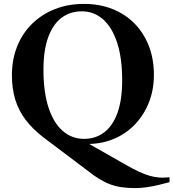

<svg xmlns="http://www.w3.org/2000/svg" viewBox="-20 -737 888 983"><path d="M427.5 136 200.5 -35Q146.5 -77 111 -123.8Q75.5 -170.5 58.2 -226.8Q41 -283 41 -351.5Q41 -432.5 68 -499.8Q95 -567 144.5 -615.5Q194 -664 261.5 -690.5Q329 -717 410 -717Q489.5 -717 555.2 -691Q621 -665 668.5 -616.8Q716 -568.5 742 -501.8Q768 -435 768 -353.5Q768 -277.5 742.2 -212.2Q716.5 -147 669.2 -98.2Q622 -49.5 556.8 -23.5Q491.5 2.5 412.5 0L407.5 -16.5L617.5 103Q659 127 690.2 141.5Q721.5 156 747 163.2Q772.5 170.5 796.5 172Q820.5 173.5 848 170.5V195.5Q819.5 203.5 789.5 210.5Q759.5 217.5 729.8 221.8Q700 226 672 226Q634 226 603 221.5Q572 217 544.2 206.8Q516.5 196.5 488.2 179.2Q460 162 427.5 136ZM410.5 -26Q469 -26 513 -59Q557 -92 581.2 -158.5Q605.5 -225 605.5 -325.5Q605.5 -439.5 579.8 -518.2Q554 -597 507.5 -638Q461 -679 398.5 -679Q339.5 -679 295.5 -646.2Q251.5 -613.5 227 -547Q202.5 -480.5 202.5 -379.5Q202.5 -266 228.2 -187Q254 -108 300.8 -67Q347.5 -26 410.5 -26Z"/></svg>

Font: Newsreader 60pt SemiBold
Style: Regular
Weight: 600
Designer: Hugues Gentile
Foundry: Production Type
Version: Version 1.003